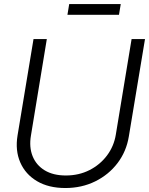

<svg xmlns="http://www.w3.org/2000/svg" viewBox="-20 -921 738 951"><path d="M303.7 10.3Q220.7 10.3 163.3 -23.7Q106 -57.6 80.3 -116.7Q54.7 -175.8 66.9 -250L146 -727.5H211.9L133.3 -250Q123.5 -191.9 141.6 -147.2Q159.7 -102.5 201.7 -77.1Q243.7 -51.8 306.2 -51.8Q370.6 -51.8 423.1 -78.4Q475.6 -105 510 -150.9Q544.4 -196.8 553.7 -254.4L631.8 -727.5H698.2L618.2 -245.6Q606 -170.9 562.3 -113.3Q518.6 -55.7 451.7 -22.7Q384.8 10.3 303.7 10.3ZM578.1 -900.9 569.3 -847.7H314L322.8 -900.9Z"/></svg>

Font: Inter Display Light
Style: Italic
Weight: 300
Italic angle: -9.39999°
Designer: Rasmus Andersson
Foundry: rsms
Version: Version 4.000;git-a52131595